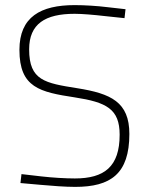

<svg xmlns="http://www.w3.org/2000/svg" viewBox="-20 -722 580 751"><path d="M400 -694C360 -699 311 -702 272 -702C139 -702 56 -656 56 -527C56 -379 136 -362 273 -341C396 -322 448 -296 448 -195C448 -70 388 -24 273 -24C237 -24 185 -27 142 -32L64 -41L60 -6L139 1C183 5 235 9 274 9C413 9 486 -42 486 -198C486 -323 414 -356 282 -377C156 -397 94 -407 94 -529C94 -629 157 -668 272 -668C301 -668 348 -664 391 -659L467 -651L471 -686Z"/></svg>

Font: RazerF5 Thin
Style: Regular
Weight: 250
Foundry: Razer Inc.
Version: Version 2